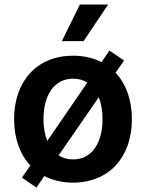

<svg xmlns="http://www.w3.org/2000/svg" viewBox="-20 -799 648 852"><path d="M459.9 -778.8H334.2L254.6 -616.5H350.9ZM492.9 -476.2 530.5 -530.5 465.6 -574.6 430.4 -523.4C394.2 -541.9 351.6 -551.8 304 -551.8C144.2 -551.8 42.6 -439.3 42.6 -269.9C42.6 -185 68.5 -114 114.7 -64.6L77.4 -10.7L141.7 33.4L176.8 -17.8C213.1 1.1 256 11.4 304 11.4C463.8 11.4 565.3 -101.6 565.3 -269.9C565.3 -355.5 539.4 -426.8 492.9 -476.2ZM172.9 -270.6C172.9 -370.4 216.3 -449.9 304.7 -449.9C329.2 -449.9 350.1 -443.5 367.5 -432.5L189.6 -173.7C178.6 -201.7 172.9 -234.7 172.9 -270.6ZM304.7 -91.6C279.5 -91.6 258.2 -98 240.1 -109.4L418.3 -367.5C429.3 -339.8 435 -306.5 435 -270.6C435 -170.5 391.7 -91.6 304.7 -91.6Z"/></svg>

Font: TID UI Semi Bold
Style: Regular
Weight: 600
Designer: The TID Project Authors
Foundry: Bakken & Bæck
Version: Version 1.001;hotconv 1.0.109;makeotfexe 2.5.65596